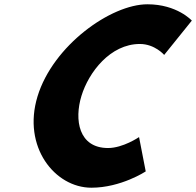

<svg xmlns="http://www.w3.org/2000/svg" viewBox="-20 -860 914 895"><path d="M483.7 -170C345.9 -170 325.7 -302 359.7 -413C393.3 -523 494.1 -655 631.9 -655C701.9 -655 745.3 -604 745.3 -604L874.2 -764C874.2 -764 805.4 -840 667.3 -840C496.8 -840 227.5 -648 155 -411C82.9 -175 236.1 15 405.9 15C544 15 659.3 -61 659.3 -61L628.2 -221C628.2 -221 553.6 -170 483.7 -170Z"/></svg>

Font: Hussar
Style: BdSuprConOblThree
Weight: 700
Foundry: Cannot Into Space Fonts
Version: Version 2.00